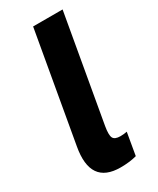

<svg xmlns="http://www.w3.org/2000/svg" viewBox="-188 -777 693 844"><g transform="rotate(-30 158.0 -355.5)"><path d="M40 -167.8 137 -720H286.6L192.2 -182.8Q185 -141 192.3 -125.6Q199.6 -110.2 228.8 -110.2Q246.4 -110.2 262.2 -113.6L242.8 -0.6Q206.8 9.2 160.8 9.2Q84.6 9.2 54.3 -35Q24 -79.2 40 -167.8Z"/></g></svg>

Font: Fixel Italic Variable 20240409 Display Thin
Style: Italic
Weight: 100
Italic angle: -10°
Designer: AlfaBravo + MacPaw
Foundry: Kyrylo Tkachov, Marchela Mozhyna, Serhii Makarenko, Maria Weinstein, Zakhar Kryvoshyya
Version: Version 1.211;Glyphs 3.2 (3225)